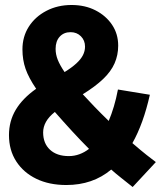

<svg xmlns="http://www.w3.org/2000/svg" viewBox="-20 -731 645 770"><path d="M246 11Q177 11 125.5 -14Q74 -39 45 -84Q16 -129 16 -189Q16 -245 43 -290.5Q70 -336 125 -375Q95 -419 82.5 -455Q70 -491 70 -533Q70 -584 95.5 -624Q121 -664 166 -687.5Q211 -711 267 -711Q321 -711 363 -689.5Q405 -668 429.5 -631.5Q454 -595 454 -548Q454 -510 439.5 -477Q425 -444 393.5 -414Q362 -384 312 -353Q332 -331 358.5 -303.5Q385 -276 416 -246Q427 -272 436.5 -303.5Q446 -335 453 -372L581 -351Q568 -293 550.5 -244.5Q533 -196 511 -157Q547 -126 568 -109.5Q589 -93 605 -81L512 19Q487 -1 465.5 -18Q444 -35 426 -51Q389 -20 344 -4.5Q299 11 246 11ZM203 -535Q203 -513 211.5 -491.5Q220 -470 239 -442Q268 -460 286 -476.5Q304 -493 312.5 -509.5Q321 -526 321 -544Q321 -569 304.5 -585.5Q288 -602 263 -602Q236 -602 219.5 -584Q203 -566 203 -535ZM153 -200Q153 -156 180.5 -130.5Q208 -105 256 -105Q278 -105 298.5 -112.5Q319 -120 337 -134Q304 -167 269.5 -204.5Q235 -242 200 -282Q176 -263 164.5 -242.5Q153 -222 153 -200Z"/></svg>

Font: Red Hat Mono
Style: Regular
Weight: 300
Monospace: yes
Designer: Pentagram, MCKL
Foundry: Pentagram, MCKL
Version: Version 1.023